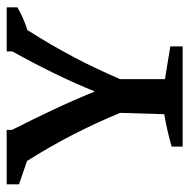

<svg xmlns="http://www.w3.org/2000/svg" viewBox="-16 -551 567 575"><g transform="rotate(-90 267.5 -263.5)"><path d="M116 0V-33Q141 -40 164.5 -45.5Q188 -51 213 -55L217 -187Q158 -331 73 -466L3 -490V-527H166V-511Q198 -448 226.5 -387.5Q255 -327 281 -263Q328 -379 401 -510V-527H533V-495Q501 -476 465 -465Q421 -396 384.5 -327Q348 -258 318 -187V-53L416 -37V0Z"/></g></svg>

Font: Piazzolla SC Medium
Style: Regular
Weight: 500
Designer: Juan Pablo del Peral
Foundry: Huerta Tipografica
Version: Version 1.330